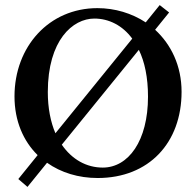

<svg xmlns="http://www.w3.org/2000/svg" viewBox="-20 -690 770 755"><path d="M608 -670 553 -602C498 -638 432 -658 363 -658C173 -658 37 -507 37 -311C37 -214 72 -135 128 -80L52 14L88 45L165 -50C220 -11 289 10 364 10C566 10 694 -129 694 -329C694 -431 653 -515 590 -573L645 -641ZM526 -494C549 -447 562 -385 562 -310C562 -136 485 -31 384 -31C320 -31 263 -63 223 -121ZM351 -617C408 -617 462 -590 500 -538L198 -166C179 -210 168 -265 168 -328C168 -532 266 -617 351 -617Z"/></svg>

Font: Libertinus Serif Semibold
Style: Regular
Weight: 600
Designer: Philipp H. Poll, Khaled Hosny
Foundry: Caleb Maclennan
Version: Version 7.050;RELEASE